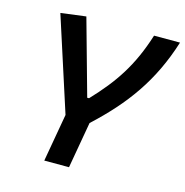

<svg xmlns="http://www.w3.org/2000/svg" viewBox="-104 -795 862 893"><g transform="rotate(15 327.5 -349.0)"><path d="M187.5 0H306.6L345.7 -223.1C493.7 -359.9 593.3 -495.6 655.3 -693.4H530.3C481.4 -538.1 416 -442.4 313.5 -334H304.7L203.1 -698.2L82 -682.6L228 -230.5Z"/></g></svg>

Font: Cascadia Mono SemiBold
Style: Italic
Weight: 600
Italic angle: -10°
Monospace: yes
Designer: Aaron Bell
Foundry: Saja Typeworks
Version: Version 2404.023